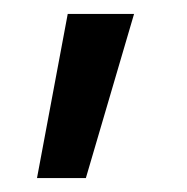

<svg xmlns="http://www.w3.org/2000/svg" viewBox="-20 -133 268 275"><path d="M33 122 77 -113H172L103 122Z"/></svg>

Font: Cairo Play Medium
Style: Regular
Weight: 500
Version: Version 3.119